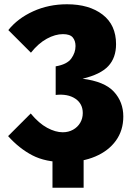

<svg xmlns="http://www.w3.org/2000/svg" viewBox="-20 -740 618 900"><path d="M124 -208Q162 -162 201 -141Q240 -120 274 -120Q301 -120 322.5 -132Q344 -144 356 -164.5Q368 -185 368 -210Q368 -254 333 -277.5Q298 -301 241 -295V-429Q294 -438 314 -465.5Q334 -493 334 -524Q334 -549 321 -564.5Q308 -580 275 -580Q239 -580 199.5 -558.5Q160 -537 125 -493L19 -599Q63 -654 135.5 -687Q208 -720 294 -720Q398 -720 461 -671.5Q524 -623 524 -533Q524 -469 487.5 -430Q451 -391 367 -371Q470 -358 514 -310Q558 -262 558 -194Q558 -129 523.5 -81Q489 -33 427 -6.5Q365 20 283 20Q193 20 131.5 -12Q70 -44 18 -102ZM372 0V140H226V0Z"/></svg>

Font: Moderustic ExtraBold
Style: Regular
Weight: 800
Designer: Tural Alisoy
Foundry: TAFT Foundry
Version: Version 2.120